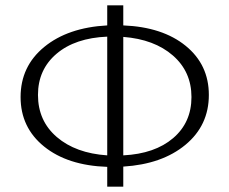

<svg xmlns="http://www.w3.org/2000/svg" viewBox="-20 -688 858 718"><path d="M761 -333Q761 -219 673.5 -146.5Q586 -74 441 -65V10H381V-64Q233 -69 145 -140Q57 -211 57 -325Q57 -440 145.5 -512.5Q234 -585 381 -593V-668H441V-593Q588 -587 674.5 -516.5Q761 -446 761 -333ZM122 -333Q122 -236 192.5 -175.5Q263 -115 381 -107V-551Q261 -546 191.5 -487Q122 -428 122 -333ZM441 -107Q559 -113 627.5 -171.5Q696 -230 696 -325Q696 -420 626.5 -480.5Q557 -541 441 -550Z"/></svg>

Font: EauTestSC Semilight
Style: Regular
Weight: 300
Designer: Christian Thalmann (Catharsis Fonts)
Version: Version 0.001;PS 000.001;hotconv 1.0.88;makeotf.lib2.5.64775